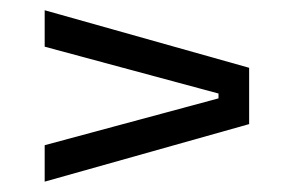

<svg xmlns="http://www.w3.org/2000/svg" viewBox="-20 -497 556 373"><path d="M404.5 -315.3 66.8 -406.3V-477.1L464 -365.3V-255.9L66.8 -144.1V-214.9L404.5 -305.9Z"/></svg>

Font: Anek Bangla Medium
Style: Regular
Weight: 500
Designer: Sulekha Rajkumar (Bangla), Yesha Goshar (Latin)
Foundry: Ek Type
Version: Version 1.003